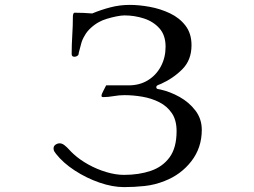

<svg xmlns="http://www.w3.org/2000/svg" viewBox="-20 -759 1040 785"><path d="M805 -228Q805 -155 762.5 -100Q720 -45 653 -19Q613 -3 571 1.5Q529 6 487 6Q440 6 386.5 -12.5Q333 -31 285.5 -62Q238 -93 209 -130Q205 -135 202 -140Q199 -145 199 -152Q199 -162 207 -167.5Q215 -173 224 -173Q234 -173 244 -165Q254 -157 262.5 -147.5Q271 -138 281 -129Q306 -106 341 -86.5Q376 -67 414.5 -55.5Q453 -44 487 -44Q548 -44 596.5 -60.5Q645 -77 673.5 -116Q702 -155 702 -223Q702 -268 682.5 -296.5Q663 -325 631.5 -341Q600 -357 562.5 -363.5Q525 -370 489 -370Q467 -370 444.5 -366Q422 -362 402 -362Q395 -362 395 -367Q395 -374 403 -388.5Q411 -403 414 -410H506Q551 -410 585 -431Q619 -452 638 -488Q657 -524 657 -568Q657 -615 632 -643Q607 -671 568.5 -683.5Q530 -696 489 -696Q476 -696 456 -692Q436 -688 416.5 -682Q397 -676 385 -669Q368 -660 351.5 -645Q335 -630 326 -613Q316 -597 311.5 -579Q307 -561 302 -543Q302 -542 301.5 -538.5Q301 -535 299 -533Q293 -527 284 -527Q273 -527 273 -538Q273 -576 275.5 -615Q278 -654 278 -692Q278 -696 279.5 -701.5Q281 -707 285 -707Q321 -707 357 -704Q393 -719 431.5 -729Q470 -739 510 -739Q549 -739 592.5 -731Q636 -723 675 -704.5Q714 -686 738.5 -654Q763 -622 763 -574Q763 -514 726 -476.5Q689 -439 638 -416Q634 -415 626.5 -411.5Q619 -408 619 -403Q619 -396 625.5 -395Q632 -394 636 -393Q676 -384 714.5 -362.5Q753 -341 779 -307Q805 -273 805 -228Z"/></svg>

Font: Kaisei Opti
Style: Regular
Weight: 400
Designer: Font-Kai, 金井和夫
Foundry: KAZUO KANAI
Version: Version 5.003